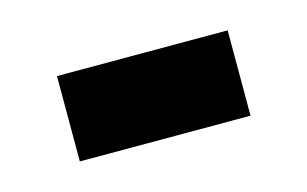

<svg xmlns="http://www.w3.org/2000/svg" viewBox="-33 -410 361 226"><g transform="rotate(-15 147.5 -297.0)"><path d="M44 -349V-245H252V-349Z"/></g></svg>

Font: Noto Sans Devanagari ExtraCondensed SemiBold
Style: Regular
Weight: 600
Width: 2
Designer: Jelle Bosma - Monotype Design Team
Foundry: Monotype Imaging Inc.
Version: Version 2.004